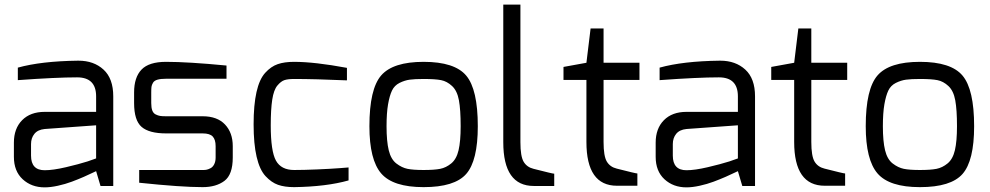

<svg xmlns="http://www.w3.org/2000/svg" viewBox="-20 -803 4276 829"><path d="M40 -126V-187Q40 -248 75.5 -284Q111 -320 173 -320Q272 -320 337 -320Q364 -320 379.5 -320Q395 -320 395 -320Q395 -349 395 -369Q395 -373 395 -376Q395 -379 395 -381.5Q395 -384 395 -385.5Q395 -387 395 -387Q395 -469 313 -469Q223 -469 57 -457V-511Q158 -539 316 -541Q317 -541 319 -541Q385 -541 427 -502.5Q469 -464 469 -387V0H414L395 -64L380 -57Q366 -50 342 -39.5Q318 -29 290 -18.5Q262 -8 230 -1Q198 6 173 6Q116 6 78 -29Q40 -64 40 -126ZM114 -131Q114 -68 173 -68Q209 -68 264.5 -81Q320 -94 358 -106L395 -119V-262L173 -246Q143 -243 128.5 -225Q114 -207 114 -181Z M559 -358V-404Q559 -469 591 -502.5Q623 -536 697 -536Q792 -536 958 -520V-463H697Q674 -463 660 -459Q646 -455 640.5 -445.5Q635 -436 634 -428Q633 -420 633 -404V-358Q633 -338 637.5 -326Q642 -314 652 -309Q662 -304 671 -302.5Q680 -301 697 -301H855Q918 -301 951.5 -265.5Q985 -230 985 -172V-123Q985 -49 949 -22Q913 5 855 5Q762 5 581 -14V-69H855Q857 -69 859 -69Q866 -69 873 -70.5Q880 -72 889.5 -77Q899 -82 905 -94Q911 -106 911 -123V-172Q911 -200 898.5 -213.5Q886 -227 855 -227H697Q624 -227 591.5 -255Q559 -283 559 -358Z M1075 -266Q1075 -350 1087.5 -405.5Q1100 -461 1125 -488.5Q1150 -516 1179 -526Q1208 -536 1250 -536Q1338 -536 1478 -510V-456Q1339 -462 1250 -462Q1223 -462 1208 -457Q1193 -452 1177.5 -433.5Q1162 -415 1155.5 -373Q1149 -331 1149 -262Q1149 -150 1171.5 -109.5Q1194 -69 1250 -69Q1291 -69 1349.5 -71.5Q1408 -74 1447 -77L1485 -80V-24Q1389 3 1250 5Q1209 5 1180.5 -5Q1152 -15 1126.5 -42.5Q1101 -70 1088 -126Q1075 -182 1075 -266Z M1575 -258Q1575 -419 1626 -477.5Q1677 -536 1809 -536Q1943 -536 1993 -476.5Q2043 -417 2043 -258Q2043 -109 1993 -52Q1943 5 1809 5Q1677 5 1626 -54Q1575 -113 1575 -258ZM1649 -258Q1649 -193 1658.5 -154Q1668 -115 1691.5 -97Q1715 -79 1739.5 -74Q1764 -69 1809 -69Q1855 -69 1880.5 -74Q1906 -79 1928.5 -97.5Q1951 -116 1960 -154.5Q1969 -193 1969 -258Q1969 -329 1961.5 -370Q1954 -411 1932 -431.5Q1910 -452 1884.5 -457Q1859 -462 1809 -462Q1771 -462 1749 -459Q1727 -456 1705 -445Q1683 -434 1672.5 -412Q1662 -390 1655.5 -352.5Q1649 -315 1649 -258Z M2153 -189V-783H2227V-189Q2227 -128 2241 -104.5Q2255 -81 2284 -74Q2366 -53 2373 -53V0H2285Q2153 0 2153 -189Z M2413 -458V-514L2512 -532L2530 -680H2586V-532H2741V-458H2586V-190Q2586 -129 2600 -105.5Q2614 -82 2643 -75Q2725 -54 2732 -54V-1H2644Q2512 -1 2512 -190V-458Z M2811 -126V-187Q2811 -248 2846.5 -284Q2882 -320 2944 -320Q3043 -320 3108 -320Q3135 -320 3150.5 -320Q3166 -320 3166 -320Q3166 -349 3166 -369Q3166 -373 3166 -376Q3166 -379 3166 -381.5Q3166 -384 3166 -385.5Q3166 -387 3166 -387Q3166 -469 3084 -469Q2994 -469 2828 -457V-511Q2929 -539 3087 -541Q3088 -541 3090 -541Q3156 -541 3198 -502.5Q3240 -464 3240 -387V0H3185L3166 -64L3151 -57Q3137 -50 3113 -39.5Q3089 -29 3061 -18.5Q3033 -8 3001 -1Q2969 6 2944 6Q2887 6 2849 -29Q2811 -64 2811 -126ZM2885 -131Q2885 -68 2944 -68Q2980 -68 3035.5 -81Q3091 -94 3129 -106L3166 -119V-262L2944 -246Q2914 -243 2899.5 -225Q2885 -207 2885 -181Z M3310 -458V-514L3409 -532L3427 -680H3483V-532H3638V-458H3483V-190Q3483 -129 3497 -105.5Q3511 -82 3540 -75Q3622 -54 3629 -54V-1H3541Q3409 -1 3409 -190V-458Z M3718 -258Q3718 -419 3769 -477.5Q3820 -536 3952 -536Q4086 -536 4136 -476.5Q4186 -417 4186 -258Q4186 -109 4136 -52Q4086 5 3952 5Q3820 5 3769 -54Q3718 -113 3718 -258ZM3792 -258Q3792 -193 3801.5 -154Q3811 -115 3834.5 -97Q3858 -79 3882.5 -74Q3907 -69 3952 -69Q3998 -69 4023.5 -74Q4049 -79 4071.5 -97.5Q4094 -116 4103 -154.5Q4112 -193 4112 -258Q4112 -329 4104.5 -370Q4097 -411 4075 -431.5Q4053 -452 4027.5 -457Q4002 -462 3952 -462Q3914 -462 3892 -459Q3870 -456 3848 -445Q3826 -434 3815.5 -412Q3805 -390 3798.5 -352.5Q3792 -315 3792 -258Z"/></svg>

Font: Mina
Style: Regular
Weight: 400
Version: Version 1.000